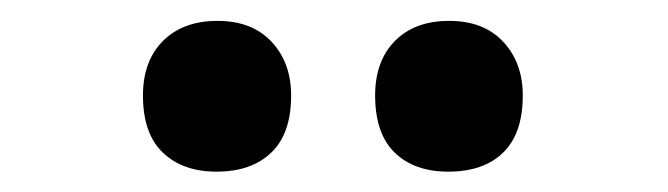

<svg xmlns="http://www.w3.org/2000/svg" viewBox="-20 -747 640 184"><path d="M409.5 -582.5Q377 -582.5 358.2 -600.8Q339.5 -619 339.5 -655.5Q339.5 -688.5 358.5 -707.8Q377.5 -727 410.5 -727Q443.5 -727 462.2 -707Q481 -687 481 -655.5Q481 -619 462.2 -600.8Q443.5 -582.5 409.5 -582.5ZM187.5 -582.5Q155 -582.5 136 -600.8Q117 -619 117 -655.5Q117 -688.5 136.2 -707.8Q155.5 -727 188.5 -727Q221.5 -727 240.2 -707Q259 -687 259 -655.5Q259 -619 240 -600.8Q221 -582.5 187.5 -582.5Z"/></svg>

Font: Commissioner Thin SemiBold
Style: Regular
Weight: 600
Version: Version 1.000